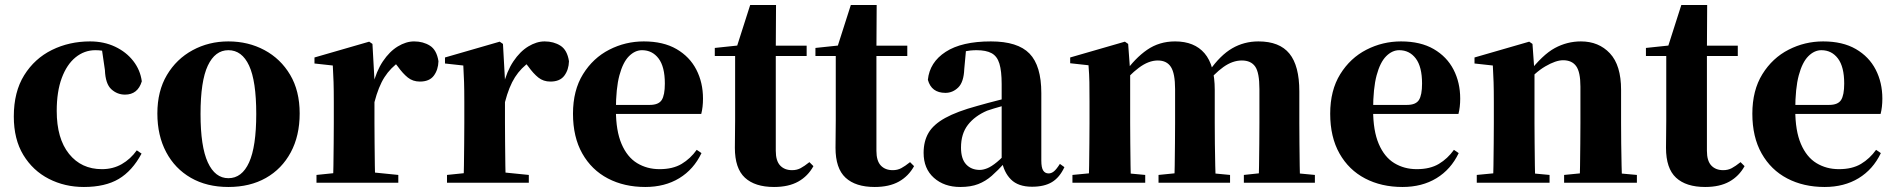

<svg xmlns="http://www.w3.org/2000/svg" viewBox="-20 -728 7553 765"><path d="M314 17Q238 17 174.5 -15.5Q111 -48 73 -110.5Q35 -173 35 -264Q35 -362 76.5 -428.5Q118 -495 187 -529Q256 -563 339 -563Q394 -563 438.5 -542Q483 -521 511 -485Q539 -449 545 -404Q529 -351 478 -351Q447 -351 423.5 -372.5Q400 -394 398 -449L384 -545L461 -499Q433 -514 409.5 -521Q386 -528 360 -528Q316 -528 281 -499.5Q246 -471 226 -417Q206 -363 206 -286Q206 -176 255 -115Q304 -54 386 -54Q430 -54 465 -74Q500 -94 525 -129L544 -116Q507 -47 453 -15Q399 17 314 17Z M890 17Q804 17 740.5 -19.5Q677 -56 642 -122Q607 -188 607 -276Q607 -365 645 -429Q683 -493 747.5 -528Q812 -563 890 -563Q969 -563 1033.5 -528.5Q1098 -494 1136 -430Q1174 -366 1174 -276Q1174 -187 1138.5 -121Q1103 -55 1039.5 -19Q976 17 890 17ZM890 -18Q944 -18 972.5 -81Q1001 -144 1001 -274Q1001 -405 972.5 -466.5Q944 -528 890 -528Q837 -528 808 -466.5Q779 -405 779 -274Q779 -144 808 -81Q837 -18 890 -18Z M1241 0V-31L1348 -42H1458L1567 -31V0ZM1306 0Q1308 -26 1308.5 -68.5Q1309 -111 1309.5 -157Q1310 -203 1310 -238V-321Q1310 -371 1309 -401Q1308 -431 1306 -467L1233 -475V-499L1451 -562L1464 -553L1472 -409V-408V-238Q1472 -203 1472.5 -157Q1473 -111 1473.5 -68.5Q1474 -26 1475 0ZM1472 -321 1433 -386H1465Q1479 -444 1505.5 -483.5Q1532 -523 1565 -543Q1598 -563 1630 -563Q1666 -563 1693 -546Q1720 -529 1727 -484Q1726 -450 1708.5 -426.5Q1691 -403 1653 -403Q1625 -403 1605 -419Q1585 -435 1565 -463L1542 -492L1574 -484Q1536 -458 1512 -420.5Q1488 -383 1472 -321Z M1761 0V-31L1868 -42H1978L2087 -31V0ZM1826 0Q1828 -26 1828.5 -68.5Q1829 -111 1829.5 -157Q1830 -203 1830 -238V-321Q1830 -371 1829 -401Q1828 -431 1826 -467L1753 -475V-499L1971 -562L1984 -553L1992 -409V-408V-238Q1992 -203 1992.5 -157Q1993 -111 1993.5 -68.5Q1994 -26 1995 0ZM1992 -321 1953 -386H1985Q1999 -444 2025.5 -483.5Q2052 -523 2085 -543Q2118 -563 2150 -563Q2186 -563 2213 -546Q2240 -529 2247 -484Q2246 -450 2228.5 -426.5Q2211 -403 2173 -403Q2145 -403 2125 -419Q2105 -435 2085 -463L2062 -492L2094 -484Q2056 -458 2032 -420.5Q2008 -383 1992 -321Z M2551 17Q2467 17 2402 -17Q2337 -51 2300 -116.5Q2263 -182 2263 -275Q2263 -368 2303 -432.5Q2343 -497 2407.5 -530Q2472 -563 2545 -563Q2623 -563 2675.5 -532.5Q2728 -502 2754.5 -450.5Q2781 -399 2781 -335Q2781 -301 2774 -274H2332V-310H2569Q2604 -310 2616.5 -329.5Q2629 -349 2629 -395Q2629 -462 2604 -495Q2579 -528 2538 -528Q2510 -528 2486 -504Q2462 -480 2448 -428Q2434 -376 2434 -290Q2434 -207 2456.5 -154.5Q2479 -102 2518.5 -78Q2558 -54 2608 -54Q2661 -54 2696 -75Q2731 -96 2756 -131L2775 -118Q2744 -53 2686.5 -18Q2629 17 2551 17Z M2991 -505V-546H3194V-505ZM3064 17Q2988 17 2948 -20Q2908 -57 2908 -139Q2908 -169 2908.5 -193.5Q2909 -218 2909 -249V-505H2828V-537L2932 -548L2914 -536L2969 -708H3072L3071 -529V-519V-127Q3071 -87 3088.5 -68.5Q3106 -50 3136 -50Q3155 -50 3170 -58Q3185 -66 3205 -82L3221 -66Q3199 -26 3160.5 -4.5Q3122 17 3064 17Z M3392 -505V-546H3595V-505ZM3465 17Q3389 17 3349 -20Q3309 -57 3309 -139Q3309 -169 3309.5 -193.5Q3310 -218 3310 -249V-505H3229V-537L3333 -548L3315 -536L3370 -708H3473L3472 -529V-519V-127Q3472 -87 3489.5 -68.5Q3507 -50 3537 -50Q3556 -50 3571 -58Q3586 -66 3606 -82L3622 -66Q3600 -26 3561.5 -4.5Q3523 17 3465 17Z M3806 17Q3742 17 3701 -19.5Q3660 -56 3660 -119Q3660 -165 3679.5 -198.5Q3699 -232 3746 -258Q3793 -284 3874 -306Q3912 -317 3963.5 -330Q4015 -343 4055 -353V-327Q4015 -317 3975.5 -306Q3936 -295 3913 -287Q3864 -266 3836.5 -230.5Q3809 -195 3809 -140Q3809 -95 3829.5 -73Q3850 -51 3884 -51Q3897 -51 3913.5 -57.5Q3930 -64 3952.5 -82.5Q3975 -101 4006 -136L4025 -80H3984Q3956 -49 3931.5 -27.5Q3907 -6 3877.5 5.5Q3848 17 3806 17ZM4092 16Q4037 16 4008 -13Q3979 -42 3971 -91V-93V-393Q3971 -445 3962 -474.5Q3953 -504 3931 -516Q3909 -528 3871 -528Q3847 -528 3821 -523Q3795 -518 3757 -505L3829 -529L3822 -453Q3820 -401 3798 -379.5Q3776 -358 3747 -358Q3691 -358 3677 -410Q3684 -480 3748 -521.5Q3812 -563 3928 -563Q4035 -563 4082 -514.5Q4129 -466 4129 -357V-88Q4129 -60 4136.5 -48.5Q4144 -37 4158 -37Q4169 -37 4179 -45Q4189 -53 4203 -75L4221 -62Q4202 -21 4171.5 -2.5Q4141 16 4092 16Z M4253 0V-31L4357 -41H4436L4543 -31V0ZM4317 0Q4319 -26 4319.5 -68.5Q4320 -111 4320.5 -157Q4321 -203 4321 -238V-322Q4321 -371 4320.5 -401Q4320 -431 4317 -468L4244 -476V-499L4462 -562L4475 -553L4483 -444V-441V-238Q4483 -203 4483.5 -157Q4484 -111 4484.5 -68.5Q4485 -26 4486 0ZM4596 0V-31L4696 -41H4776L4881 -31V0ZM4658 0Q4660 -26 4660.5 -68Q4661 -110 4661.5 -156Q4662 -202 4662 -238V-373Q4662 -435 4645.5 -461Q4629 -487 4593 -487Q4556 -487 4517 -457.5Q4478 -428 4444 -384L4441 -436H4460Q4502 -496 4550.5 -529.5Q4599 -563 4662 -563Q4739 -563 4779.5 -515.5Q4820 -468 4820 -370V-238Q4820 -202 4820.5 -156Q4821 -110 4822 -68Q4823 -26 4824 0ZM4936 0V-31L5030 -41H5113L5219 -31V0ZM4995 0Q4996 -26 4996.5 -68Q4997 -110 4997.5 -156Q4998 -202 4998 -238V-373Q4998 -439 4981 -463Q4964 -487 4928 -487Q4891 -487 4854.5 -461Q4818 -435 4779 -386L4774 -445H4798Q4842 -508 4889.5 -535.5Q4937 -563 4994 -563Q5078 -563 5117.5 -514.5Q5157 -466 5157 -364V-238Q5157 -202 5157.5 -156Q5158 -110 5158.5 -68Q5159 -26 5160 0Z M5568 17Q5484 17 5419 -17Q5354 -51 5317 -116.5Q5280 -182 5280 -275Q5280 -368 5320 -432.5Q5360 -497 5424.5 -530Q5489 -563 5562 -563Q5640 -563 5692.5 -532.5Q5745 -502 5771.5 -450.5Q5798 -399 5798 -335Q5798 -301 5791 -274H5349V-310H5586Q5621 -310 5633.5 -329.5Q5646 -349 5646 -395Q5646 -462 5621 -495Q5596 -528 5555 -528Q5527 -528 5503 -504Q5479 -480 5465 -428Q5451 -376 5451 -290Q5451 -207 5473.5 -154.5Q5496 -102 5535.5 -78Q5575 -54 5625 -54Q5678 -54 5713 -75Q5748 -96 5773 -131L5792 -118Q5761 -53 5703.5 -18Q5646 17 5568 17Z M5864 0V-31L5968 -41H6047L6154 -31V0ZM5928 0Q5930 -26 5930.5 -68.5Q5931 -111 5931.5 -157Q5932 -203 5932 -238V-321Q5932 -370 5931 -400.5Q5930 -431 5928 -467L5855 -475V-499L6073 -562L6086 -553L6094 -441V-438V-238Q6094 -203 6094.5 -157Q6095 -111 6095.5 -68.5Q6096 -26 6097 0ZM6212 0V-31L6314 -41H6392L6502 -31V0ZM6274 0Q6275 -26 6275.5 -68Q6276 -110 6276.5 -156Q6277 -202 6277 -238V-383Q6277 -441 6260 -464.5Q6243 -488 6208 -488Q6179 -488 6137 -463.5Q6095 -439 6054 -389L6051 -436H6069Q6126 -510 6175 -536.5Q6224 -563 6279 -563Q6350 -563 6394.5 -515.5Q6439 -468 6439 -370V-238Q6439 -202 6439.5 -156Q6440 -110 6441 -68Q6442 -26 6443 0Z M6701 -505V-546H6904V-505ZM6774 17Q6698 17 6658 -20Q6618 -57 6618 -139Q6618 -169 6618.5 -193.5Q6619 -218 6619 -249V-505H6538V-537L6642 -548L6624 -536L6679 -708H6782L6781 -529V-519V-127Q6781 -87 6798.5 -68.5Q6816 -50 6846 -50Q6865 -50 6880 -58Q6895 -66 6915 -82L6931 -66Q6909 -26 6870.5 -4.5Q6832 17 6774 17Z M7250 17Q7166 17 7101 -17Q7036 -51 6999 -116.5Q6962 -182 6962 -275Q6962 -368 7002 -432.5Q7042 -497 7106.5 -530Q7171 -563 7244 -563Q7322 -563 7374.5 -532.5Q7427 -502 7453.5 -450.5Q7480 -399 7480 -335Q7480 -301 7473 -274H7031V-310H7268Q7303 -310 7315.5 -329.5Q7328 -349 7328 -395Q7328 -462 7303 -495Q7278 -528 7237 -528Q7209 -528 7185 -504Q7161 -480 7147 -428Q7133 -376 7133 -290Q7133 -207 7155.5 -154.5Q7178 -102 7217.5 -78Q7257 -54 7307 -54Q7360 -54 7395 -75Q7430 -96 7455 -131L7474 -118Q7443 -53 7385.5 -18Q7328 17 7250 17Z"/></svg>

Font: Noto Serif SC ExtraLight Black
Style: Regular
Weight: 900
Version: Version 2.002-H1;hotconv 1.1.0;makeotfexe 2.6.0